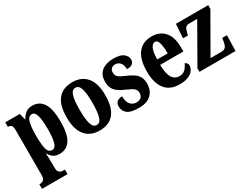

<svg xmlns="http://www.w3.org/2000/svg" viewBox="-60 -1125 2523 1928"><g transform="rotate(-30 1201.0 -161.0)"><path d="M8 227V174H20Q29 174 41.5 169.5Q54 165 64 151Q74 137 74 109V-412Q74 -458 61 -470.5Q48 -483 26 -483H22V-536H191L210 -461H213Q231 -498 261.5 -522Q292 -546 339 -546Q421 -546 464.5 -479Q508 -412 508 -266Q508 -121 465 -54.5Q422 12 337 12Q296 12 269 -6.5Q242 -25 224 -58H220Q221 -35 222 -7Q223 21 223 53V109Q223 137 233 151Q243 165 255.5 169.5Q268 174 276 174H304V227ZM293 -59Q329 -59 344 -110.5Q359 -162 359 -266Q359 -366 344 -420Q329 -474 295 -474Q252 -474 237.5 -419Q223 -364 223 -267Q223 -162 237 -110.5Q251 -59 293 -59Z M804 10Q699 10 640 -59.5Q581 -129 581 -270Q581 -549 807 -549Q910 -549 969.5 -480Q1029 -411 1029 -270Q1029 10 804 10ZM806 -53Q846 -53 862.5 -108Q879 -163 879 -270Q879 -377 862.5 -431Q846 -485 805 -485Q764 -485 748 -431Q732 -377 732 -270Q732 -163 748.5 -108Q765 -53 806 -53Z M1262 10Q1164 10 1126 -21.5Q1088 -53 1088 -103Q1088 -143 1112 -159.5Q1136 -176 1169 -176Q1169 -113 1195.5 -81.5Q1222 -50 1264 -50Q1305 -50 1322 -70Q1339 -90 1339 -120Q1339 -152 1315.5 -171.5Q1292 -191 1241 -212Q1192 -233 1159 -255.5Q1126 -278 1110 -309.5Q1094 -341 1094 -389Q1094 -469 1145.5 -508.5Q1197 -548 1281 -548Q1362 -548 1397.5 -518.5Q1433 -489 1433 -453Q1433 -387 1348 -387Q1348 -437 1325 -463Q1302 -489 1268 -489Q1241 -489 1224 -473Q1207 -457 1207 -429Q1207 -395 1227.5 -376.5Q1248 -358 1306 -334Q1350 -316 1382.5 -294.5Q1415 -273 1433 -241.5Q1451 -210 1451 -162Q1451 -84 1403 -37Q1355 10 1262 10Z M1733 10Q1620 10 1564.5 -62Q1509 -134 1509 -265Q1509 -406 1565 -477.5Q1621 -549 1724 -549Q1818 -549 1872.5 -487.5Q1927 -426 1927 -307V-258H1658Q1659 -157 1687.5 -110Q1716 -63 1771 -63Q1813 -63 1838.5 -88Q1864 -113 1878 -149Q1892 -145 1901.5 -134Q1911 -123 1911 -106Q1911 -79 1893 -52.5Q1875 -26 1836 -8Q1797 10 1733 10ZM1781 -320Q1781 -397 1768.5 -441Q1756 -485 1727 -485Q1697 -485 1678.5 -442.5Q1660 -400 1660 -320Z M1965 0V-41L2211 -472H2120Q2091 -472 2077.5 -458Q2064 -444 2054 -403L2047 -374H1990L2001 -536H2376V-493L2130 -64H2253Q2288 -64 2304 -81Q2320 -98 2328 -147L2333 -181H2388L2383 0Z"/></g></svg>

Font: Noto Serif Myanmar ExtraCondensed ExtraBold
Style: Regular
Weight: 800
Width: 2
Designer: Ben Mitchell and the Monotype Design Team
Foundry: Monotype Imaging Inc.
Version: Version 2.106; ttfautohint (v1.8.4.7-5d5b)